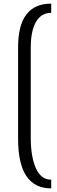

<svg xmlns="http://www.w3.org/2000/svg" viewBox="-20 -890 313 1061"><path d="M263 103V151Q80 151 80 -122V-630Q80 -870 263 -870V-819Q207 -819 178.5 -768.5Q150 -718 150 -628V-127Q150 -25 178 39Q206 103 263 103Z"/></svg>

Font: Kelly Slab
Style: Regular
Weight: 400
Designer: Denis Masharov
Foundry: Denis Masharov
Version: Version 1.001